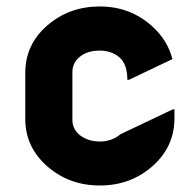

<svg xmlns="http://www.w3.org/2000/svg" viewBox="-20 -567 582 597"><path d="M127 -49.8Q58.6 -109.9 58.6 -196.8V-340.3Q58.6 -428.7 127 -487.8Q195.3 -546.9 290.3 -546.9Q385.3 -546.9 453.6 -484.9Q501.5 -441.4 516.1 -383.3L380.9 -318.8H376Q376 -367.7 351.3 -388.7Q326.7 -409.7 290 -409.7Q252.4 -409.7 229 -391.1Q205.1 -372.1 205.1 -342.8V-194.3Q205.1 -164.6 230 -145.5Q254.9 -127 290.5 -127Q327.6 -127 355 -149.9L517.6 -227.1H522.5V-200.2Q522.5 -110.4 454.1 -50.3Q385.7 9.8 290.5 9.8Q195.3 9.8 127 -49.8Z"/></svg>

Font: Nova Round
Style: Bold
Weight: 700
Designer: Wojciech Kalinowski "wmk69" (wmk69@o2.pl)
Foundry: Wojciech Kalinowski "wmk69" (wmk69@o2.pl)
Version: Version 3.1.0; 2021-05-23